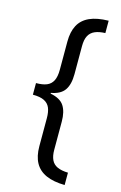

<svg xmlns="http://www.w3.org/2000/svg" viewBox="-132 -773 626 991"><g transform="rotate(15 181.0 -278.0)"><path d="M320 161Q260 160 220.5 142.5Q181 125 161.5 90Q142 55 142 1V-149Q142 -182 133 -203.5Q124 -225 102 -236Q80 -247 41 -247V-309Q76 -309 98 -318Q120 -327 131 -348.5Q142 -370 142 -407V-558Q142 -610 160.5 -645Q179 -680 218.5 -698Q258 -716 320 -717V-651Q287 -650 265 -640.5Q243 -631 232 -610.5Q221 -590 221 -555V-405Q221 -350 200 -319.5Q179 -289 128 -280V-276Q181 -266 201 -235Q221 -204 221 -151V-1Q221 32 231 53Q241 74 263 84Q285 94 320 95Z"/></g></svg>

Font: Noto Sans Khmer ExtraCondensed
Style: Regular
Weight: 400
Width: 2
Designer: Danh Hong and the Monotype Design Team
Foundry: Monotype Imaging Inc.
Version: Version 2.004